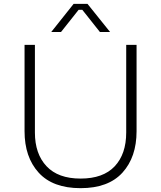

<svg xmlns="http://www.w3.org/2000/svg" viewBox="-20 -964 840 1001"><path d="M108 -280V-730H162V-273Q162 -162 222.5 -97.5Q283 -33 400 -33Q518 -33 578 -97Q638 -161 638 -273V-730H692V-280Q692 -145 618.5 -64Q545 17 400 17Q255 17 181.5 -64Q108 -145 108 -280ZM364 -944H436L554 -797H501L409 -913H390L298 -797H247Z"/></svg>

Font: Sora-SIA ExtraLight
Style: Regular
Weight: 200
Designer: Jonathan Barnbrook, Julián Moncada
Foundry: Barnbrook Fonts
Version: Version 2.000